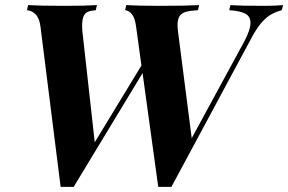

<svg xmlns="http://www.w3.org/2000/svg" viewBox="-20 -728 1130 753"><path d="M1090.3 -708 1085 -688Q1062 -681.6 1043.9 -671.6Q1025.9 -661.6 1006.8 -640.4Q987.8 -619.1 967.8 -582L652.3 4.9H600.6L539.1 -441.4L269 4.9H217.8L138.7 -624Q134.3 -657.7 119.1 -672.4Q104 -687 85.4 -688L90.3 -708Q140.1 -705.1 230.5 -705.1Q315.9 -705.1 360.4 -708L355.5 -688Q335.9 -686.5 324.7 -681.6Q313.5 -676.8 307.9 -664.3Q302.2 -651.9 302.2 -628.4Q302.2 -612.8 303.2 -604L351.6 -169.9L534.7 -471.2L513.7 -624Q509.3 -657.7 497.3 -672.4Q485.4 -687 470.7 -688L475.1 -708Q522 -705.1 605.5 -705.1Q709.5 -705.1 761.2 -708L756.3 -688Q726.1 -686.5 709.2 -681.6Q692.4 -676.8 684.3 -664.8Q676.3 -652.8 676.3 -629.9Q676.3 -617.2 678.2 -604L731.9 -186L937.5 -564.5Q962.4 -611.3 962.4 -638.7Q962.4 -663.6 941.7 -674.6Q920.9 -685.5 878.9 -688L883.8 -708Q923.3 -705.1 1014.6 -705.1Q1059.1 -705.1 1090.3 -708Z"/></svg>

Font: TypoPRO Playfair Display SC
Style: Bold Italic
Weight: 700
Italic angle: -14.9847°
Designer: Claus Eggers Sørensen
Foundry: Claus Eggers Sørensen
Version: Version 1.004;PS 001.004;hotconv 1.0.70;makeotf.lib2.5.58329